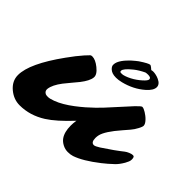

<svg xmlns="http://www.w3.org/2000/svg" viewBox="-205 -1213 1496 1496"><g transform="rotate(45 543.5 -464.5)"><path d="M704.6 -911.6Q713.4 -914.6 725.1 -914.6Q736.8 -914.6 754.2 -910.9Q771.5 -907.2 788.1 -899.4Q829.6 -880.4 829.6 -848.1Q829.6 -812.5 782.2 -771Q710 -708 609.4 -683.1Q577.6 -675.3 552 -675.3Q526.4 -675.3 510.5 -681.2Q494.6 -687 484.4 -696.3Q465.3 -713.4 465.3 -731.2Q465.3 -749 472.2 -764.9Q479 -780.8 490 -796.4Q501 -812 514.6 -826.7Q528.3 -841.3 541.7 -854Q555.2 -866.7 567.4 -876L587.4 -891.6Q653.3 -935.5 670.4 -935.5Q675.8 -935.5 689 -924.8Q702.1 -914.1 704.6 -911.6ZM711.9 -805.7Q745.1 -835 745.1 -849.6Q745.1 -869.1 712.9 -869.1Q695.8 -869.1 685.1 -866.2Q636.7 -842.8 604.2 -816.7Q571.8 -790.5 556.6 -772.2Q541.5 -753.9 541.5 -742.4Q541.5 -731 546.9 -729.7Q552.2 -728.5 563.7 -728.5Q575.2 -728.5 595.7 -735.6Q616.2 -742.7 637.2 -753.7Q658.2 -764.6 677.5 -778.3Q696.8 -792 711.9 -805.7ZM770.5 -231Q770.5 -181.6 801.3 -181.6Q814.9 -181.6 848.6 -203.1Q915 -247.6 940.4 -265.6L979.5 -294.4Q993.2 -304.7 1006.6 -315.4Q1020 -326.2 1039.6 -334.2Q1059.1 -342.3 1071.3 -342.3Q1083.5 -342.3 1086.9 -333.5Q1090.3 -324.7 1090.3 -312Q1090.3 -299.3 1085.2 -286.4Q1080.1 -273.4 1071.8 -258.8Q1048.3 -218.3 1023.9 -194.8Q999.5 -171.4 981.4 -156.2L940.9 -123Q827.1 -34.2 747.1 -7.3Q725.1 0 695.6 0Q666 0 638.7 -14.2Q611.3 -28.3 595.2 -50.8Q566.4 -91.8 566.4 -162.1Q566.4 -191.9 571.3 -220.2Q464.4 -105.5 387.2 -56.6Q285.2 7.8 173.3 7.8Q107.9 7.8 54.2 -36.6Q-2.9 -84 -2.9 -150.4Q-2.9 -276.9 163.1 -506.8L210.4 -570.3Q259.3 -631.3 287.1 -657.7Q293.5 -662.6 304.2 -662.6Q339.8 -662.6 384.8 -626.5Q433.1 -587.9 428.7 -554.2Q424.8 -514.2 377.9 -454.1Q357.4 -428.2 334.2 -401.6Q311 -375 290 -347.7Q241.7 -284.2 235.8 -236.8Q232.4 -210.9 255.9 -198.2Q262.7 -194.3 282.7 -194.3Q302.7 -194.3 337.6 -207.3Q372.6 -220.2 408.4 -241.5Q444.3 -262.7 479.7 -289.6Q515.1 -316.4 547.1 -344.2Q579.1 -372.1 606 -398.4L652.3 -445.8Q796.9 -606 813.5 -623Q849.6 -660.2 857.9 -660.2Q866.2 -660.2 876.7 -655.8Q887.2 -651.4 899.2 -644Q911.1 -636.7 923.1 -627.4Q935.1 -618.2 945.3 -607.4Q967.3 -584.5 969.2 -566.9Q972.2 -556.2 955.3 -524.2Q938.5 -492.2 918.9 -469.7L876 -419.9Q787.6 -318.4 774.4 -263.2Q770.5 -246.6 770.5 -231Z"/></g></svg>

Font: Sarina
Style: Regular
Weight: 400
Designer: James Grieshaber
Foundry: James Grieshaber
Version: Version 1.001